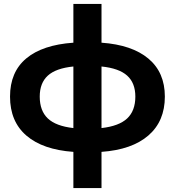

<svg xmlns="http://www.w3.org/2000/svg" viewBox="-20 -762 889 976"><path d="M496 10V194H353V10Q198 -1 114.5 -72.5Q31 -144 31 -271Q31 -396 113.5 -465Q196 -534 353 -545V-742H496V-545Q651 -534 734.5 -464Q818 -394 818 -271Q818 -146 734.5 -73.5Q651 -1 496 10ZM353 -111V-424Q264 -415 223 -377.5Q182 -340 182 -271Q182 -199 223 -160Q264 -121 353 -111ZM668 -271Q668 -340 626.5 -377.5Q585 -415 496 -424V-111Q585 -121 626.5 -160Q668 -199 668 -271Z"/></svg>

Font: Montserrat-Bold
Style: Bold
Weight: 700
Version: Version 7.200